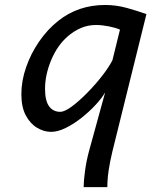

<svg xmlns="http://www.w3.org/2000/svg" viewBox="-20 -518 609 772"><path d="M411.6 234.4H316.4Q316.4 210 321.8 169.7Q327.1 129.4 338.4 87.9L402.8 -146.5Q389.2 -123 363.8 -95.7Q338.4 -68.4 307.1 -43.7Q275.9 -19 243.9 -3.4Q211.9 12.2 185.5 12.2Q156.7 12.2 129.2 -4.2Q101.6 -20.5 83.7 -54Q65.9 -87.4 65.9 -139.2Q65.9 -192.9 85 -247.8Q104 -302.7 137.5 -351.3Q170.9 -399.9 214.8 -434.6Q294.9 -498 402.8 -498Q447.3 -498 490 -486.1Q532.7 -474.1 568.8 -461.4L432.1 90.3Q422.4 130.4 417 166Q411.6 201.7 411.6 234.4ZM432.1 -275.9 462.4 -398.9Q442.9 -407.2 415.8 -412.4Q388.7 -417.5 366.2 -417.5Q332.5 -417.5 304 -404.8Q275.4 -392.1 251.5 -371.1Q209.5 -334 185.3 -275.1Q161.1 -216.3 161.1 -161.1Q161.1 -113.3 177.2 -90.8Q193.4 -68.4 222.2 -68.4Q239.7 -68.4 268.8 -89.8Q297.9 -111.3 330.3 -144.3Q362.8 -177.2 390.4 -212.6Q418 -248 432.1 -275.9Z"/></svg>

Font: Andika
Style: Italic
Weight: 400
Italic angle: -14°
Designer: Victor Gaultney, Annie Olsen, Julie Remington, Don Collingsworth, Eric Hays, Becca Hirsbrunner
Foundry: SIL International
Version: Version 6.101